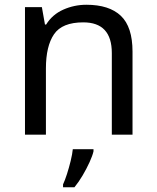

<svg xmlns="http://www.w3.org/2000/svg" viewBox="-20 -566 658 807"><path d="M343 -546Q439 -546 488 -499.5Q537 -453 537 -349V0H450V-343Q450 -472 330 -472Q241 -472 207 -422Q173 -372 173 -278V0H85V-536H156L169 -463H174Q200 -505 246 -525.5Q292 -546 343 -546ZM373 70Q369 88 356.5 115.5Q344 143 327.5 171Q311 199 293 221H245V209Q253 192 261.5 165.5Q270 139 277 110.5Q284 82 286 61H373Z"/></svg>

Font: Noto Sans Sogdian
Style: Regular
Weight: 400
Designer: Monotype Design Team
Foundry: Monotype Imaging Inc.
Version: Version 2.002; ttfautohint (v1.8.4.7-5d5b)